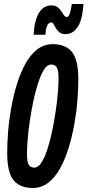

<svg xmlns="http://www.w3.org/2000/svg" viewBox="-20 -931 438 961"><path d="M144 10Q79 10 47.5 -29.5Q16 -69 16 -165Q16 -213 20.5 -271Q25 -329 36 -390.5Q47 -452 64.5 -509Q82 -566 107 -611.5Q132 -657 166 -683.5Q200 -710 244 -710Q309 -710 340.5 -670.5Q372 -631 372 -535Q372 -487 367.5 -429Q363 -371 352 -309.5Q341 -248 323.5 -191Q306 -134 281 -88.5Q256 -43 221.5 -16.5Q187 10 144 10ZM152 -92Q171 -92 187 -116.5Q203 -141 216.5 -182Q230 -223 240.5 -272.5Q251 -322 258.5 -372.5Q266 -423 269.5 -466.5Q273 -510 273 -538Q273 -580 264 -594Q255 -608 236 -608Q217 -608 201 -583.5Q185 -559 171.5 -518Q158 -477 147.5 -427.5Q137 -378 129.5 -327.5Q122 -277 118.5 -233.5Q115 -190 115 -163Q115 -120 124 -106Q133 -92 152 -92ZM148 -757Q149 -765 150 -773.5Q151 -782 151 -789Q158 -844 180 -874Q202 -904 238 -904Q257 -904 268.5 -895Q280 -886 287 -875Q294 -864 300 -855Q306 -846 314 -846Q322 -846 326.5 -856Q331 -866 333.5 -879.5Q336 -893 338 -902Q338 -902 338.5 -906Q339 -910 339 -911H398Q397 -903 396 -895.5Q395 -888 395 -881Q388 -821 365 -790.5Q342 -760 307 -760Q289 -760 278 -769Q267 -778 260 -789.5Q253 -801 248 -810Q243 -819 236 -819Q223 -819 215.5 -801Q208 -783 208 -763Q208 -763 207.5 -760Q207 -757 207 -757Z"/></svg>

Font: Georama Extra Condensed SemiBold
Style: Italic
Weight: 600
Width: 2
Italic angle: -9°
Designer: Jean-Baptiste Levee
Foundry: Production Type
Version: Version 1.000